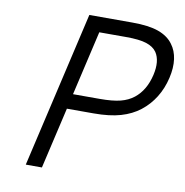

<svg xmlns="http://www.w3.org/2000/svg" viewBox="-81 -808 852 886"><g transform="rotate(10 344.5 -365.5)"><path d="M266.6 -731H467.8Q545.9 -731 591.3 -714.6Q636.7 -698.2 660.2 -665.5Q681.6 -637.2 687 -597.7Q692.4 -558.1 681.2 -509.8Q669.4 -458.5 643.6 -417Q617.7 -375.5 580.1 -346.2Q542.5 -316.9 491.2 -302Q439.9 -287.1 365.2 -287.1H239.7L173.3 0H97.7ZM381.3 -357.9Q441.9 -357.9 478 -367.2Q514.2 -376.5 540 -397Q588.9 -436 606 -509.8Q621.6 -577.1 595.7 -616.2Q580.1 -638.7 547.1 -649.4Q514.2 -660.2 451.2 -660.2H325.7L255.9 -357.9Z"/></g></svg>

Font: Glacial Indifference
Style: Italic
Weight: 400
Designer: Alfredo Marco Pradil
Foundry: Alfredo Marco Pradil
Version: Version 1.312